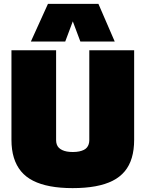

<svg xmlns="http://www.w3.org/2000/svg" viewBox="-20 -959 750 989"><path d="M39 -239V-700H269V-237Q269 -225 272.5 -215Q276 -205 283 -198Q290 -191 300.5 -186Q311 -181 324.5 -178.5Q338 -176 355 -176Q374 -176 388 -179Q402 -182 412 -187Q422 -192 428 -199.5Q434 -207 437 -216.5Q440 -226 440 -237V-700H671V-239Q671 -187 659 -146.5Q647 -106 622.5 -76.5Q598 -47 560.5 -28Q523 -9 471.5 0.5Q420 10 354 10Q290 10 239 0.5Q188 -9 150.5 -28Q113 -47 88.5 -76.5Q64 -106 51.5 -146.5Q39 -187 39 -239ZM139 -745 227 -939H487L571 -745H394L355 -849L316 -745Z"/></svg>

Font: Georama Black
Style: Regular
Weight: 900
Designer: Jean-Baptiste Levee
Foundry: Production Type
Version: Version 1.001